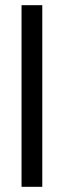

<svg xmlns="http://www.w3.org/2000/svg" viewBox="-20 -720 246 740"><path d="M63 0V-700H143V0Z"/></svg>

Font: Pathway Gothic One
Style: Regular
Weight: 400
Version: Version 1.003; ttfautohint (v1.8.4.7-5d5b);gftools[0.9.26]